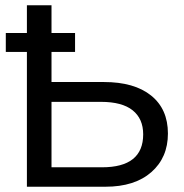

<svg xmlns="http://www.w3.org/2000/svg" viewBox="-20 -708 696 728"><path d="M2 -583H82V-688H175.3V-583H264.6V-511.2H175.3V-397H374Q489.3 -397 553 -345.7Q616.7 -294.4 616.7 -201.7Q616.7 -110.4 553.7 -55.2Q490.7 0 379.9 0H82V-511.2H2ZM522.9 -198.7Q522.9 -257.8 482.9 -289.8Q442.9 -321.8 362.8 -321.8H175.3V-73.7H366.7Q522.9 -73.7 522.9 -198.7Z"/></svg>

Font: Liberation Sans
Style: Regular
Weight: 400
Designer: Steve Matteson
Foundry: Ascender Corporation
Version: Version 2.00.1